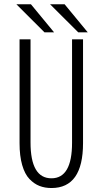

<svg xmlns="http://www.w3.org/2000/svg" viewBox="-20 -888 490 918"><path d="M399.5 -733.5H354L219.5 -867.5H289ZM238.5 -733.5H192.5L58.5 -867.5H128ZM226 11Q194.5 11 168.8 1Q143 -9 120.8 -32.2Q98.5 -55.5 86 -99Q73.5 -142.5 73.5 -203.5V-700H126V-207Q126 -35.5 226 -35.5Q324.5 -35.5 324.5 -205.5V-700H377V-203.5Q377 11 226 11Z"/></svg>

Font: League Mono Condensed UltraLight
Style: Regular
Weight: 200
Width: 1
Designer: Tyler Finck
Foundry: The League of Moveable Type / Tyler Finck
Version: Version 2.210